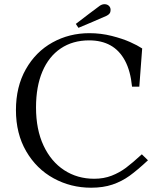

<svg xmlns="http://www.w3.org/2000/svg" viewBox="-20 -865 768 896"><path d="M54.4 -351.2Q54.4 -460.4 100.5 -541.9Q146.6 -623.4 224.8 -666.8Q303 -710.2 397.1 -710.2Q450.9 -710.2 501.4 -697.4Q551.9 -684.5 586.6 -669Q621.4 -653.5 643.5 -638.9L630.1 -460.6H596.2Q589 -534.2 563.1 -582.3Q537.1 -630.4 495.2 -653.5Q453.4 -676.6 395.9 -676.6Q319.4 -676.6 263.4 -638.9Q207.5 -601.2 177.8 -531.1Q148.1 -460.9 148.1 -363.6Q148.1 -260.5 183.2 -185.6Q218.4 -110.6 279.8 -70.7Q341.1 -30.8 419.6 -30.8Q464.2 -30.8 501 -45.1Q537.8 -59.5 568.1 -82.2Q598.5 -105 641.9 -144.9L670.5 -117Q621 -70.9 584.6 -44.6Q548.2 -18.4 504.9 -3.7Q461.5 11 405 11Q310.5 11 230.4 -32.8Q150.2 -76.6 102.3 -158.9Q54.4 -241.1 54.4 -351.2ZM445.4 -837.9Q450.8 -841.6 456.2 -843.5Q461.6 -845.4 467.9 -845.4Q480 -845.4 488.1 -837.9Q496.1 -830.5 496.1 -818.4Q496.1 -808.4 491.2 -801.9Q486.2 -795.4 476.8 -791Q446.8 -777.9 412.7 -763.2Q378.6 -748.5 346.1 -735.1L333.8 -753.4Q356.1 -770.9 395.9 -800.9Q435.6 -830.9 445.4 -837.9Z"/></svg>

Font: Didactic
Style: Regular
Weight: 400
Designer: Tyler Finck
Foundry: Etcetera Type Co
Version: Version 3.007;FEAKit 1.0